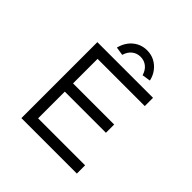

<svg xmlns="http://www.w3.org/2000/svg" viewBox="-227 -1071 1251 1251"><g transform="rotate(45 398.5 -446.0)"><path d="M157 0V-700H670V-624H235V-76H668V0ZM197 -322V-398H614V-322ZM330 -756 272 -765Q281 -802 302 -830.5Q323 -859 354.5 -875.5Q386 -892 424 -892Q463 -892 494 -875.5Q525 -859 546.5 -830.5Q568 -802 576 -765L518 -756Q507 -793 482 -812.5Q457 -832 424 -832Q391 -832 366 -812.5Q341 -793 330 -756Z"/></g></svg>

Font: Lexend Mega Light
Style: Regular
Weight: 300
Version: Version 1.007